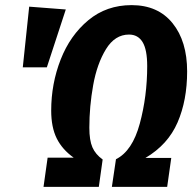

<svg xmlns="http://www.w3.org/2000/svg" viewBox="-20 -730 760 750"><path d="M711 -451Q711 -338 673.5 -251.5Q636 -165 548 -113H649L633 0H417L433 -108Q497 -140 526 -247Q555 -354 555 -472Q555 -536 537 -565.5Q519 -595 484 -595Q429 -595 394 -538Q359 -481 344 -397.5Q329 -314 329 -231Q329 -182 341 -154.5Q353 -127 381 -107L366 0H150L166 -114H268Q223 -146 201.5 -189.5Q180 -233 180 -298Q180 -403 217 -497.5Q254 -592 325 -651Q396 -710 494 -710Q597 -710 654 -639.5Q711 -569 711 -451ZM94 -704 237 -693 163 -467H69Z"/></svg>

Font: Fira Sans Extra Condensed
Style: Bold Italic
Weight: 700
Width: 3
Italic angle: -8°
Designer: Carrois Corporate & Edenspiekermann AG
Foundry: Carrois Corporate GbR & Edenspiekermann AG
Version: Version 4.203